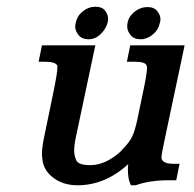

<svg xmlns="http://www.w3.org/2000/svg" viewBox="-20 -548 577 572"><path d="M264 -528Q284 -528 293 -516.5Q302 -505 302 -492Q302 -487 301 -482Q296 -462 280 -446.5Q264 -431 244 -431Q224 -431 214 -443.5Q204 -456 204 -469Q204 -475 206 -481Q210 -501 227 -514.5Q244 -528 264 -528ZM419 -527Q439 -527 448.5 -515Q458 -503 458 -491Q458 -485 456 -479Q452 -459 435 -445Q418 -431 399 -431Q379 -431 369 -443.5Q359 -456 359 -469Q359 -474 360 -480Q364 -500 381.5 -513.5Q399 -527 419 -527ZM106 -76Q105 -82 105 -90Q105 -111 113 -147L138 -268Q151 -330 151 -347Q151 -350 151 -352Q146 -364 115 -364H95L105 -413H264L207 -144Q201 -117 201 -99Q201 -84 207.5 -70Q214 -56 249 -56Q296 -56 343 -100H342Q367 -125 374 -142Q381 -155 389 -191L405 -268Q418 -328 418 -346Q418 -350 417 -352Q414 -364 382 -364H358L368 -413H530L472 -139Q461 -89 461 -78Q461 -75 462 -74Q467 -60 497 -60H515L505 -11H482Q426 -11 384 4H370Q364 -9 362.5 -21Q361 -33 361 -42Q361 -50 362 -59Q293 4 211 4Q168 4 138 -19Q108 -42 106 -77Z"/></svg>

Font: New Athena Unicode
Style: Bold Italic
Weight: 700
Designer: J. Rusten 1997; rev. by R. Hancock 2001, 2002, rev. by D. Mastronarde 2002-2021
Foundry: Society for Classical Studies (formerly American Philological Association)
Version: Version 5.008